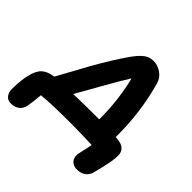

<svg xmlns="http://www.w3.org/2000/svg" viewBox="-279 -918 1325 1325"><g transform="rotate(45 383.5 -255.5)"><path d="M650.9 196.8Q610.8 196.8 591.3 172.4Q571.8 147.9 579.1 110.8Q580.1 105 589.4 64Q598.6 22.9 601.1 4.9Q471.7 0 399.9 0Q192.4 0 110.8 9.8Q106.4 71.8 97.2 123Q89.4 161.6 64.2 179.2Q39.1 196.8 4.9 196.8Q-27.8 196.8 -43.9 175.5Q-60.1 154.3 -61 128.9Q-62 107.9 -59.3 67.4Q-56.6 26.9 -50.8 -4.9Q-45.9 -28.3 -40.5 -45.4Q-35.2 -62.5 -25.1 -81.3Q-15.1 -100.1 -1.2 -112.3Q12.7 -124.5 34.7 -133.8Q56.6 -143.1 85 -146Q108.9 -188.5 149.9 -264.2Q190.9 -339.8 205.1 -365.2Q287.6 -511.7 357.9 -611.8Q374 -634.3 386 -648.2Q397.9 -662.1 415 -677.5Q432.1 -692.9 451.9 -700.4Q471.7 -708 494.1 -708Q533.2 -708 570.6 -682.9Q607.9 -657.7 620.1 -613.8Q682.6 -390.6 680.2 -150.9Q693.4 -150.9 699.2 -149.9Q740.7 -146 761.2 -126.7Q781.7 -107.4 782.5 -76.7Q783.2 -45.9 775.9 -4.9Q757.3 87.4 744.1 132.8Q733.9 164.1 708.7 180.4Q683.6 196.8 650.9 196.8ZM356 -318.8Q293.9 -207.5 262.2 -153.8Q365.7 -157.2 471.2 -157.2H513.2Q514.2 -344.2 471.2 -515.1Q430.2 -451.7 356 -318.8Z"/></g></svg>

Font: Shantell Sans Normal
Style: Italic
Weight: 800
Italic angle: -11.31°
Designer: Stephen Nixon, Anya Danilova, Shantell Martin
Foundry: Arrow Type
Version: Version 1.006;[559af2be0]